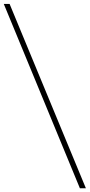

<svg xmlns="http://www.w3.org/2000/svg" viewBox="-47 -832 467 998"><path d="M399.4 146.5H368.2L-27.3 -811.5H2.9Z"/></svg>

Font: Reddit Sans ExtraLight
Style: Regular
Weight: 250
Designer: Stephen Hutchings
Foundry: Reddit
Version: Version 1.014